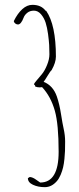

<svg xmlns="http://www.w3.org/2000/svg" viewBox="-20 -772 328 793"><path d="M153.8 -412.1 144 -411.1Q132.8 -411.1 125 -415V-418.9L120.1 -423.8Q120.6 -427.2 130.6 -439Q140.6 -450.7 152.6 -465.1Q164.6 -479.5 174.3 -503.4Q184.1 -527.3 184.1 -547.9Q184.1 -568.4 183.1 -586.2Q182.1 -604 178.5 -631.1Q174.8 -658.2 168.5 -678.2Q162.1 -698.2 149.4 -713.1Q136.7 -728 120.1 -728Q103.5 -728 92.5 -719Q81.5 -710 77.6 -699.2Q66.9 -670.9 54.2 -670.9Q48.3 -670.9 43 -675Q37.6 -679.2 37.1 -685.1Q52.7 -716.8 72.3 -734.4Q91.8 -752 113.8 -752Q149.9 -752 168 -728L170.9 -727.1Q210.9 -668.9 210.9 -538.1Q210.9 -513.7 192.9 -481.9Q188.5 -479 176.5 -459Q164.6 -439 160.2 -434.1Q199.2 -418.5 214.8 -373.5Q225.6 -341.8 231.9 -301.3Q238.3 -260.7 242.7 -241.2Q249 -213.4 249 -187.5Q249 -161.6 248.5 -148.7Q248 -135.7 246.1 -115.7Q244.1 -95.7 240.7 -81.1Q237.3 -66.4 230.5 -50Q223.6 -33.7 214.4 -23.4Q192.9 1 165 1Q137.2 1 116.2 -8.8Q95.2 -18.6 95.2 -36.1L103 -41Q115.2 -40 128.4 -30.3Q141.6 -20.5 146 -18.1Q222.2 -18.1 222.2 -145Q222.2 -258.8 206.5 -314.5Q189.9 -373.5 153.8 -412.1Z"/></svg>

Font: Amatic SC
Style: Regular
Weight: 400
Version: Version 1.004